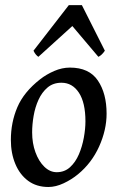

<svg xmlns="http://www.w3.org/2000/svg" viewBox="-20 -727 469 767"><path d="M405.8 -272.9Q405.8 -208 376 -141.8Q346.2 -75.7 291.5 -30.8Q266.1 -9.8 234.4 5.1Q202.6 20 173.3 20Q126 20 92.5 -4.6Q59.1 -29.3 41.3 -72Q23.4 -114.7 23.4 -168Q23.4 -237.8 49.3 -298.6Q75.2 -359.4 140.1 -410.2Q165 -429.7 196.5 -443.4Q228 -457 259.3 -457Q335.9 -457 370.8 -405.5Q405.8 -354 405.8 -272.9ZM321.3 -242.2Q321.3 -316.9 295.2 -356.7Q269 -396.5 225.6 -396.5Q192.4 -396.5 169.9 -377.4Q147.5 -358.4 133.8 -328.4Q120.1 -298.3 114.3 -263.9Q108.4 -229.5 108.4 -198.2Q108.4 -154.8 121.6 -118.7Q134.8 -82.5 157.2 -60.8Q179.7 -39.1 206.5 -39.1Q237.8 -39.1 259.8 -59.1Q281.7 -79.1 295.2 -110.6Q308.6 -142.1 314.9 -177.2Q321.3 -212.4 321.3 -242.2ZM398.9 -524.4Q386.7 -506.3 373 -500L269 -623L133.3 -500Q128.9 -502.9 123.8 -508.5Q118.7 -514.2 113.8 -524.4L254.9 -706.5H307.1Z"/></svg>

Font: Gentium Book Plus
Style: Italic
Weight: 400
Italic angle: -8°
Designer: Victor Gaultney, Annie Olsen, Iska Routamaa, Becca Hirsbrunner
Foundry: SIL International
Version: Version 6.101